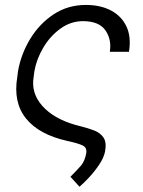

<svg xmlns="http://www.w3.org/2000/svg" viewBox="-20 -558 566 762"><path d="M320.7 -538.4Q378.9 -538.4 420.8 -516.2Q462.7 -494 482.1 -452.4Q501.4 -410.9 491.8 -352.3H415.8Q423.7 -400.9 398.6 -437.3Q373.6 -473.7 310 -474.1Q260.7 -474.1 219.8 -444.4Q179 -414.8 152 -369.3Q125 -323.9 116.5 -275.6L113.6 -253.2Q102.6 -188.9 147.7 -138Q192.8 -87 279.8 -62.1Q284.8 -60.7 290 -59.5Q295.1 -58.2 300.1 -56.8Q328.8 -49.7 353.5 -40.3Q378.2 -30.9 391 -11.7Q403.8 7.5 396.7 44.4Q391.7 68.5 373.6 95.5Q355.5 122.5 333.6 146Q311.8 169.4 295.5 183.2L259.6 143.5Q286.9 116.1 301.7 98.9Q316.4 81.7 322.4 49.7Q325.6 27 306.5 18.5Q287.3 9.9 246.1 1.1Q134.9 -23.8 83.3 -87.7Q31.6 -151.6 48.7 -253.2L51.5 -275.6Q63.6 -344.1 100.1 -404.1Q136.7 -464.1 193 -501.2Q249.3 -538.4 320.7 -538.4Z"/></svg>

Font: Inter UI Light
Style: Italic
Weight: 300
Italic angle: 9.39999°
Designer: Rasmus Andersson
Foundry: rsms
Version: 3.2;8d6f07862